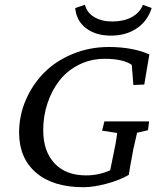

<svg xmlns="http://www.w3.org/2000/svg" viewBox="-20 -780 673 809"><path d="M582 -759.8 619.1 -746.1Q601.6 -690.9 556.2 -660.4Q510.7 -629.9 447.3 -629.9Q383.8 -629.9 342.8 -660.9Q301.8 -691.9 296.9 -746.1L337.9 -759.8Q345.7 -727.1 376.7 -708.3Q407.7 -689.5 453.1 -689.5Q501.5 -689.5 535.4 -708Q569.3 -726.6 582 -759.8ZM332 8.8Q203.1 8.8 131.8 -52.5Q60.5 -113.8 60.5 -221.7Q60.5 -293.5 88.9 -359.1Q117.2 -424.8 166.3 -474.1Q215.3 -523.4 286.4 -552.7Q357.4 -582 438.5 -582Q538.1 -582 609.4 -550.8L587.9 -423.8L542 -421.9L535.2 -506.8Q498 -532.2 421.9 -532.2Q362.8 -532.2 313.2 -507.6Q263.7 -482.9 231 -441.2Q198.2 -399.4 180.2 -345.2Q162.1 -291 162.1 -231.4Q162.1 -142.6 209.7 -91.8Q257.3 -41 342.8 -41Q396 -41 444.3 -62.5L457 -125Q468.8 -177.2 473.6 -219.7L410.2 -229.5L419.9 -268.6H608.4L603.5 -231.4L557.6 -220.7Q556.6 -218.8 542 -152.3Q526.4 -69.8 522.5 -43Q482.4 -20 427.7 -5.6Q373 8.8 332 8.8Z"/></svg>

Font: Crimson Pro
Style: Italic
Weight: 400
Italic angle: -12°
Designer: Jacques Le Bailly
Foundry: Baron von Fonthausen
Version: Version 1.003